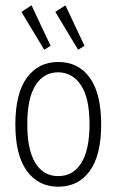

<svg xmlns="http://www.w3.org/2000/svg" viewBox="-20 -697 440 725"><path d="M200 8Q125 8 81.5 -51.5Q38 -111 38 -227Q38 -344 81.5 -403.5Q125 -463 200 -463Q276 -463 319 -403.5Q362 -344 362 -227Q362 -111 319 -51.5Q276 8 200 8ZM200 -32Q256 -32 287 -81.5Q318 -131 318 -228Q318 -327 286 -375Q254 -423 200 -424Q145 -424 114 -375Q83 -326 83 -228Q83 -131 113.5 -81.5Q144 -32 200 -32ZM147 -509 61 -652 99 -677 171 -524ZM275 -509 189 -652 227 -677 299 -524Z"/></svg>

Font: Inconsolata Condensed Light
Style: Regular
Weight: 300
Width: 3
Monospace: yes
Designer: Raph Levien, Cyreal, Brenton Simpson
Foundry: Raph Levien, Cyreal, Google
Version: Version 3.001; ttfautohint (v1.8.2.53-6de2)